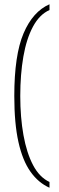

<svg xmlns="http://www.w3.org/2000/svg" viewBox="-20 -765 278 900"><path d="M212 115Q160 92 123 40Q86 -12 66.5 -99Q47 -186 47 -315Q47 -507 90.5 -609Q134 -711 212 -745V-718Q165 -697 134.5 -640Q104 -583 89.5 -499.5Q75 -416 75 -315Q75 -215 90 -131.5Q105 -48 135 9Q165 66 212 88Z"/></svg>

Font: Noto Serif Lao Condensed Thin
Style: Regular
Weight: 100
Width: 3
Designer: Monotype Design Team
Foundry: Monotype Imaging Inc.
Version: Version 2.003; ttfautohint (v1.8.4.7-5d5b)